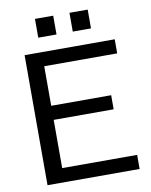

<svg xmlns="http://www.w3.org/2000/svg" viewBox="-97 -976 824 1047"><g transform="rotate(-10 315.0 -452.5)"><path d="M361 -905V-801H462V-905ZM170 -905V-801H271V-905ZM590 0V-78H175V-345H507V-423H175V-642H579V-720H80V0Z"/></g></svg>

Font: Sawarabi Gothic
Style: Regular
Weight: 400
Designer: mshio (mshio@users.sourceforge.jp)
Version: Version 20141215